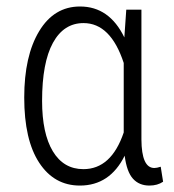

<svg xmlns="http://www.w3.org/2000/svg" viewBox="-20 -558 533 588"><path d="M413.1 -528.3V-130.9Q413.6 -43.5 452.6 -43.5Q460.4 -43.5 472.2 -47.4L479.5 -1.5Q462.4 10.3 437.5 10.3Q406.2 10.3 387.2 -10.7Q368.2 -31.7 361.8 -81.1Q316.4 10.3 224.6 10.3Q146 10.3 100.1 -59.6Q54.2 -129.4 54.2 -259.3Q54.2 -386.7 99.9 -462.4Q145.5 -538.1 225.1 -538.1Q314.9 -538.1 360.8 -443.4L366.7 -528.3ZM108.9 -249Q108.9 -149.4 141.8 -94.7Q174.8 -40 235.4 -40Q320.8 -40 358.9 -152.3V-365.2Q318.8 -487.3 235.8 -487.3Q175.3 -487.3 142.1 -426.8Q108.9 -366.2 108.9 -249Z"/></svg>

Font: Roboto Condensed Light
Style: Regular
Weight: 300
Designer: Google
Version: Version 2.134; 2016